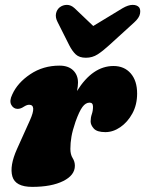

<svg xmlns="http://www.w3.org/2000/svg" viewBox="-20 -736 581 768"><path d="M50.5 -300.5Q34 -300.5 25.2 -316.5Q16.5 -332.5 29 -358Q50 -405 101.2 -439.2Q152.5 -473.5 218 -473.5Q253 -473.5 272.5 -454.8Q292 -436 292 -405.5Q292 -391.5 288 -372Q350.5 -472 434 -472Q477 -472 502.8 -442.5Q528.5 -413 528.5 -362Q528.5 -317 509.5 -282.2Q490.5 -247.5 461.5 -227.5Q432.5 -207.5 401.5 -207.5Q368 -207.5 355.2 -221.8Q342.5 -236 342.5 -250.5Q342.5 -265.5 347.2 -279.2Q352 -293 352 -309Q352 -325.5 338.5 -325.5Q322.5 -325.5 309.8 -308.2Q297 -291 282 -249Q270 -214 265.8 -189.2Q261.5 -164.5 261.5 -140.5Q261.5 -118 270.5 -103.8Q279.5 -89.5 279.5 -73Q279.5 -35 232.8 -11.8Q186 11.5 109 11.5Q41.5 11.5 29.5 -30.2Q17.5 -72 48 -140L100 -255.5Q127.5 -317 96.5 -317Q87.5 -317 75 -309Q62.5 -300.5 50.5 -300.5ZM416.5 -555Q391.5 -532 370.5 -518.5Q349.5 -505 323.5 -505Q297.5 -505 283.2 -518.2Q269 -531.5 257 -555L210 -648.5Q201 -666 204 -681.5Q207 -697 218.5 -706.5Q231.5 -716.5 247.8 -716.5Q264 -716.5 278.5 -703L353 -632L470 -703Q493 -716.5 510.5 -716.5Q528 -716.5 536.5 -706.5Q543 -697.5 540 -681Q537 -664.5 516.5 -646Z"/></svg>

Font: Fraunces 72pt S100 Black
Style: Italic
Weight: 900
Italic angle: -16°
Version: Version 1.000; ttfautohint (v1.8.3)